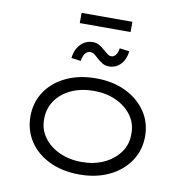

<svg xmlns="http://www.w3.org/2000/svg" viewBox="-94 -971 1040 1072"><g transform="rotate(10 426.0 -435.5)"><path d="M426 10Q330 10 256.5 -25Q183 -60 142 -122Q101 -184 101 -263Q101 -342 142 -403.5Q183 -465 256.5 -500Q330 -535 426 -535Q521 -535 594 -500Q667 -465 709 -403.5Q751 -342 751 -263Q751 -184 709 -122Q667 -60 594 -25Q521 10 426 10ZM426 -61Q497 -61 552.5 -87Q608 -113 641 -158.5Q674 -204 673 -263Q674 -322 641.5 -367Q609 -412 553 -438Q497 -464 426 -464Q355 -464 299 -438.5Q243 -413 211 -367Q179 -321 179 -263Q178 -204 210.5 -158.5Q243 -113 299.5 -87Q356 -61 426 -61ZM484 -613Q463 -613 447.5 -622Q432 -631 412 -649Q398 -662 388.5 -668Q379 -674 369 -674Q352 -674 340 -659.5Q328 -645 324 -616L270 -623Q274 -668 302 -699.5Q330 -731 374 -731Q393 -731 408 -723Q423 -715 443 -697Q458 -685 467 -678Q476 -671 487 -671Q502 -671 512.5 -685Q523 -699 526 -723L581 -716Q579 -688 566.5 -664.5Q554 -641 533 -627Q512 -613 484 -613ZM282 -823V-881H570V-823Z"/></g></svg>

Font: Lexend Peta Light
Style: Regular
Weight: 300
Version: Version 1.007